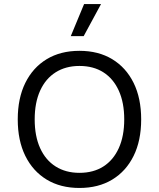

<svg xmlns="http://www.w3.org/2000/svg" viewBox="-20 -922 788 952"><path d="M374 -670Q468 -670 536.5 -628.5Q605 -587 642.5 -511Q680 -435 680 -330Q680 -225 642.5 -149Q605 -73 536.5 -31.5Q468 10 374 10Q280 10 211.5 -31.5Q143 -73 105.5 -149Q68 -225 68 -330Q68 -435 105.5 -511Q143 -587 211.5 -628.5Q280 -670 374 -670ZM374 -595Q306 -595 256 -563.5Q206 -532 179 -472.5Q152 -413 152 -330Q152 -247 179 -187.5Q206 -128 256 -96.5Q306 -65 374 -65Q443 -65 492.5 -96.5Q542 -128 569 -187.5Q596 -247 596 -330Q596 -413 569 -472.5Q542 -532 492.5 -563.5Q443 -595 374 -595ZM397 -902H481L395 -743H331Z"/></svg>

Font: Work Sans
Style: Regular
Weight: 400
Designer: Wei Huang
Foundry: Wei Huang
Version: Version 2.006; ttfautohint (v1.8.1.43-b0c9)